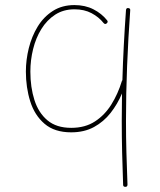

<svg xmlns="http://www.w3.org/2000/svg" viewBox="-20 -517 627 753"><path d="M398.4 -425.3Q392.1 -419.9 386.2 -426.8Q367.7 -450.2 339.1 -465.3Q310.5 -480.5 272 -480.5Q229 -480.5 196.5 -459.5Q164.1 -438.5 142.3 -403.3Q120.6 -368.2 109.9 -324.7Q99.1 -281.2 99.1 -236.3Q99.1 -174.8 115 -124.8Q130.9 -74.7 166 -45.2Q201.2 -15.6 259.3 -15.6Q314 -15.6 352.5 -40.8Q391.1 -65.9 417 -107.7Q442.9 -149.4 458 -199.2Q458.5 -201.2 460 -202.1Q461.9 -271 465.6 -339.8Q469.2 -408.7 474.1 -477.5Q475.1 -486.3 482.9 -485.4Q491.7 -484.4 490.7 -476.6Q482.9 -367.7 478.5 -259.5Q474.1 -151.4 474.1 -42.5Q474.1 19.5 475.8 82Q477.5 144.5 480 207Q480 215.8 471.7 215.8Q462.9 215.8 462.9 208Q460.4 145.5 459 82.5Q457.5 19.5 457.5 -42.5Q457.5 -96.2 458.5 -150.4Q440.9 -108.9 413.8 -74.2Q386.7 -39.6 348.6 -18.8Q310.5 2 259.3 2Q193.8 2 154.8 -31.5Q115.7 -64.9 98.6 -119.4Q81.5 -173.8 81.5 -236.3Q81.5 -282.2 93 -328.4Q104.5 -374.5 127.7 -412.6Q150.9 -450.7 187 -473.9Q223.1 -497.1 272 -497.1Q314 -497.1 346.4 -480.5Q378.9 -463.9 399.9 -437.5Q405.3 -431.2 398.4 -425.3Z"/></svg>

Font: Mikhak-FD Thin
Style: Regular
Weight: 100
Designer: Amin Abedi
Version: Version 3.2